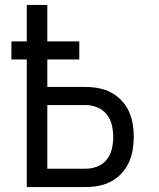

<svg xmlns="http://www.w3.org/2000/svg" viewBox="-20 -755 640 775"><path d="M88 0V-515H26V-588H88V-735H171V-588H300V-515H171V-404H326Q352 -404 378.5 -399Q405 -394 428.5 -381.5Q452 -369 470.5 -349.5Q489 -330 500 -306Q511 -282 515.5 -255.5Q520 -229 520 -202Q520 -176 515.5 -149.5Q511 -123 500 -99Q489 -75 470.5 -55Q452 -35 428.5 -22.5Q405 -10 378.5 -5Q352 0 326 0ZM326 -74Q350 -74 373 -83Q396 -92 411 -111Q426 -130 431.5 -154Q437 -178 437 -202Q437 -226 431.5 -250Q426 -274 411 -293Q396 -312 373 -321.5Q350 -331 326 -331H171V-74Z"/></svg>

Font: Iosevka Curly Extended
Style: Regular
Weight: 400
Width: 7
Monospace: yes
Designer: Belleve Invis
Foundry: Belleve Invis
Version: Version 11.1.0; ttfautohint (v1.8.3)